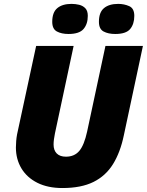

<svg xmlns="http://www.w3.org/2000/svg" viewBox="-20 -948 748 978"><path d="M297.9 9.8Q223.6 9.8 170.4 -16.8Q117.2 -43.5 89.1 -90.3Q61 -137.2 61 -196.8Q61 -211.9 62.5 -229.7Q64 -247.6 66.9 -263.2L164.1 -713.9H355L259.8 -268.1Q256.8 -253.9 254.9 -239.3Q252.9 -224.6 252.9 -211.9Q252.9 -182.6 269 -166.3Q285.2 -149.9 315.9 -149.9Q358.9 -149.9 383.8 -179.2Q408.7 -208.5 423.8 -277.8L517.1 -713.9H708L610.8 -258.8Q592.8 -171.9 555.7 -112.1Q518.6 -52.2 456.1 -21.2Q393.6 9.8 297.9 9.8ZM566.9 -774.9Q531.2 -774.9 507.6 -787.6Q483.9 -800.3 483.9 -836.9Q483.9 -885.3 509.8 -906.7Q535.6 -928.2 582 -928.2Q612.3 -928.2 638.2 -916.7Q664.1 -905.3 664.1 -867.2Q664.1 -825.7 643.1 -800.3Q622.1 -774.9 566.9 -774.9ZM329.1 -774.9Q293.5 -774.9 269.8 -787.6Q246.1 -800.3 246.1 -836.9Q246.1 -885.3 272 -906.7Q297.9 -928.2 344.2 -928.2Q364.3 -928.2 383.3 -923.6Q402.3 -918.9 414.8 -905.8Q427.2 -892.6 427.2 -867.2Q427.2 -825.7 405.5 -800.3Q383.8 -774.9 329.1 -774.9Z"/></svg>

Font: Open Sans ExtraBold
Style: Italic
Weight: 800
Italic angle: -12°
Designer: Monotype Design Team
Foundry: Monotype Imaging Inc.
Version: Version 3.000; ttfautohint (v1.8.4)